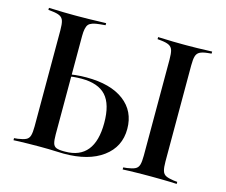

<svg xmlns="http://www.w3.org/2000/svg" viewBox="-85 -685 941 800"><g transform="rotate(15 385.0 -285.5)"><path d="M140.3 -2.4Q117.7 -2.4 97.2 -2Q76.6 -1.6 60.5 -1.2Q44.4 -0.8 33.1 0V-8.9L49.2 -10.5Q71.8 -13.7 83.5 -19.4Q95.2 -25 99.2 -38.7Q103.2 -52.4 103.2 -78.2V-201.6H196.8V-68.5Q196.8 -44.4 200.4 -31.5Q204 -18.5 214.9 -14.1Q225.8 -9.7 246.8 -9.7H253.2Q316.1 -9.7 348 -49.2Q379.8 -88.7 379.8 -166.9Q379.8 -247.6 346.4 -284.3Q312.9 -321 241.1 -321Q224.2 -321 206.5 -319.4Q188.7 -317.7 170.2 -312.9V-321.8Q189.5 -326.6 212.1 -329Q234.7 -331.5 259.7 -331.5Q363.7 -331.5 421.4 -287.9Q479 -244.4 479 -167.7Q479 -90.3 417.7 -45.2Q356.5 0 250 0Q233.1 0 210.1 -1.2Q187.1 -2.4 150 -2.4ZM103.2 -201.6V-492.7Q103.2 -519.4 99.2 -532.7Q95.2 -546 83.5 -552Q71.8 -558.1 49.2 -560.5L33.1 -562.1V-571Q44.4 -571 60.5 -570.2Q76.6 -569.4 97.2 -569Q117.7 -568.5 140.3 -568.5H149.2H156.5Q181.5 -568.5 205.2 -569Q229 -569.4 248 -570.2Q266.9 -571 279.8 -571V-562.1L254.8 -559.7Q218.5 -556.5 207.7 -543.5Q196.8 -530.6 196.8 -492.7V-201.6ZM611.3 -2.4Q588.7 -2.4 568.1 -2Q547.6 -1.6 531.5 -1.2Q515.3 -0.8 504 0V-8.9L520.2 -10.5Q542.7 -13.7 554.4 -19.4Q566.1 -25 570.2 -38.7Q574.2 -52.4 574.2 -78.2V-492.7Q574.2 -519.4 570.2 -532.7Q566.1 -546 554.4 -552Q542.7 -558.1 520.2 -560.5L504 -562.1V-571Q515.3 -571 531.5 -570.2Q547.6 -569.4 568.1 -569Q588.7 -568.5 611.3 -568.5H621H629.8Q653.2 -568.5 673.8 -569Q694.4 -569.4 710.5 -570.2Q726.6 -571 737.1 -571V-562.1L721 -560.5Q698.4 -558.1 687.1 -552Q675.8 -546 671.8 -532.7Q667.7 -519.4 667.7 -492.7V-78.2Q667.7 -52.4 671.8 -38.7Q675.8 -25 687.1 -19.4Q698.4 -13.7 721 -10.5L737.1 -8.9V0Q726.6 -0.8 710.5 -1.2Q694.4 -1.6 673.8 -2Q653.2 -2.4 629.8 -2.4H621Z"/></g></svg>

Font: Playfair 144pt SemiCondensed Medium
Style: Regular
Weight: 500
Width: 4
Designer: Claus Eggers Sørensen
Foundry: Claus Eggers Sørensen
Version: Version 2.203